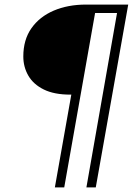

<svg xmlns="http://www.w3.org/2000/svg" viewBox="-20 -720 581 840"><path d="M220 100 292 -306H288Q217 -306 171.5 -328.5Q126 -351 104 -389Q82 -427 82 -473Q82 -546 117.5 -596.5Q153 -647 215 -673.5Q277 -700 357 -700H541L399 100H358L492 -663H396L261 100Z"/></svg>

Font: DM Sans 12pt ExtraLight
Style: Italic
Weight: 250
Italic angle: -10°
Version: Version 4.004;gftools[0.9.30]